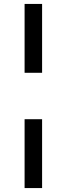

<svg xmlns="http://www.w3.org/2000/svg" viewBox="-20 -762 339 976"><path d="M105 -392V-742H194V-392ZM105 194V-156H194V194Z"/></svg>

Font: Montserrat Thin Medium
Style: Regular
Weight: 500
Version: Version 9.000